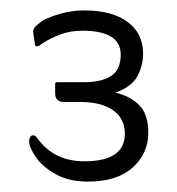

<svg xmlns="http://www.w3.org/2000/svg" viewBox="-20 -582 341 369"><path d="M202 -404Q231 -397 248 -379.5Q265 -362 265 -327Q265 -287 235 -260Q205 -233 149 -233Q112 -233 86.5 -247.5Q61 -262 48.5 -280.5Q36 -299 36 -311Q36 -315 38 -318.5Q40 -322 44 -322Q48 -322 52 -316Q84 -272 142 -272Q220 -272 220 -325Q220 -354 197.5 -370Q175 -386 134 -386H103Q86 -386 86 -403V-421Q86 -424 90 -424H142Q175 -424 193.5 -436Q212 -448 212 -477Q212 -523 138 -523Q116 -523 96.5 -516Q77 -509 59 -497Q55 -493 51 -493Q47 -493 47 -498L44 -518Q43 -526 48 -531Q53 -536 63 -543Q76 -550 97.5 -556Q119 -562 142 -562Q195 -562 225 -540Q255 -518 255 -479Q255 -456 244 -435.5Q233 -415 202 -404Z"/></svg>

Font: Zain Light
Style: Regular
Weight: 300
Designer: Zain,Boutros
Foundry: Mobile Telecommunications Company (Zain), 2024
Version: Version 1.51; ttfautohint (v1.8.4)